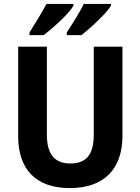

<svg xmlns="http://www.w3.org/2000/svg" viewBox="-20 -953 719 983"><path d="M548 -924V-933H409C391 -895 352 -833 322 -787V-773H397C444 -810 528 -887 548 -924ZM356 -924V-933H218C198 -895 161 -834 131 -787V-773H204C254 -812 336 -886 356 -924ZM607 -258V-714H460V-264C460 -164 424 -116 340 -116C261 -116 220 -162 220 -263V-714H73V-256C73 -85 165 10 337 10C517 10 607 -92 607 -258Z"/></svg>

Font: Noto Sans Myanmar UI SemiCondensed
Style: Bold
Weight: 700
Width: 4
Designer: Monotype Design Team
Foundry: Monotype Imaging Inc.
Version: Version 2.103